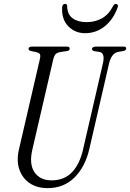

<svg xmlns="http://www.w3.org/2000/svg" viewBox="-20 -960 670 989"><path d="M225 9Q171 9 133 -16.5Q95 -42 79.5 -87.5Q64 -133 78 -192L185 -654Q190 -675 185 -682Q180 -689 160 -693L140 -697Q127 -700 127 -708Q127 -720 145 -720H325Q339 -720 339 -710Q339 -699 325 -697L297 -693Q276 -690 267.5 -682Q259 -674 254 -653L147 -191Q129 -115 157.5 -73Q186 -31 246 -31Q311 -31 351 -73Q391 -115 408 -191L510 -633Q523 -689 490 -693L468 -696Q454 -698 454 -708Q454 -714 460 -717Q466 -720 473 -720H617Q630 -720 630 -710Q630 -700 614 -697L590 -693Q555 -687 542 -634L440 -192Q419 -101 364 -46Q309 9 225 9ZM418 -789Q367 -789 332 -824.5Q297 -860 300 -922Q302 -940 315 -940Q326 -940 326 -928Q327 -885 354.5 -865.5Q382 -846 426 -846Q470 -846 505 -865.5Q540 -885 562 -928Q568 -940 577 -940Q583 -940 586 -935Q589 -930 586 -922Q564 -860 519.5 -824.5Q475 -789 418 -789Z"/></svg>

Font: Instrument Serif
Style: Italic
Weight: 400
Italic angle: -13°
Designer: Rodrigo Fuenzalida
Foundry: fragTYPE
Version: Version 1.000; ttfautohint (v1.8.4.7-5d5b);gftools[0.9.27]